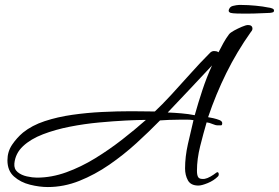

<svg xmlns="http://www.w3.org/2000/svg" viewBox="-20 -698 1126 775"><path d="M173 57Q139 57 101 47.5Q63 38 36.5 14.5Q10 -9 10 -51Q10 -86 29 -114Q48 -142 73 -163Q109 -192 160.5 -209Q212 -226 271.5 -234.5Q331 -243 392.5 -246Q454 -249 509 -249Q535 -249 559.5 -248.5Q584 -248 605 -248Q633 -274 670 -314Q707 -354 747.5 -399.5Q788 -445 828 -485Q835 -492 844 -492Q849 -492 853.5 -491Q858 -490 862 -487Q871 -505 881.5 -524Q892 -543 904 -559Q909 -566 924.5 -574.5Q940 -583 956.5 -590Q973 -597 981 -597Q999 -597 999 -582Q999 -578 996.5 -574Q994 -570 992 -568Q936 -489 893.5 -403Q851 -317 820 -225Q827 -224 840.5 -221Q854 -218 865.5 -213.5Q877 -209 877 -201Q877 -192 872 -192Q867 -192 859 -192Q850 -192 837.5 -197.5Q825 -203 814 -204Q801 -160 788 -108Q775 -56 775 -9Q775 11 781 18.5Q787 26 806 24Q817 22 830 14.5Q843 7 853 -1Q857 -3 857 -3Q863 -3 863 6Q863 11 860 14Q843 31 818.5 41Q794 51 781 51Q750 51 738.5 30Q727 9 727 -18Q727 -65 738.5 -116.5Q750 -168 761 -213Q749 -215 736 -215Q723 -215 709 -215Q684 -215 661.5 -214Q639 -213 626 -212Q582 -167 530.5 -120Q479 -73 421 -33Q363 7 300.5 32Q238 57 173 57ZM766 -233Q780 -283 797 -334.5Q814 -386 836 -434Q793 -388 747 -339Q701 -290 657 -244Q683 -243 712 -240.5Q741 -238 766 -233ZM129 19Q188 19 247.5 -2.5Q307 -24 364 -59Q421 -94 473 -134.5Q525 -175 569 -214Q538 -214 488 -211.5Q438 -209 379 -203.5Q320 -198 261.5 -186.5Q203 -175 153.5 -156Q104 -137 73 -108Q42 -79 38 -38Q36 -16 51 -3.5Q66 9 88.5 14Q111 19 129 19ZM966 -643Q953 -643 936 -643.5Q919 -644 911 -646Q903 -649 903 -655Q903 -660 908 -667Q912 -672 919.5 -674Q927 -676 934 -677Q939 -678 944 -678Q949 -678 955 -678Q981 -678 1012 -675Q1043 -672 1061 -668Q1071 -667 1078.5 -664Q1086 -661 1086 -656Q1086 -650 1082 -648.5Q1078 -647 1070 -646Q1065 -646 1046 -645Q1027 -644 1007 -643.5Q987 -643 978 -643Z"/></svg>

Font: Corinthia
Style: Bold
Weight: 700
Designer: Robert E. Leuschke
Foundry: Robert E. Leuschke
Version: Version 1.013; ttfautohint (v1.8.3)